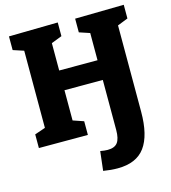

<svg xmlns="http://www.w3.org/2000/svg" viewBox="-134 -815 1040 1166"><g transform="rotate(-15 385.5 -232.0)"><path d="M461 243Q419 243 371 235L385 114Q412 119 431 119Q475 119 493.5 94.5Q512 70 512 15V-299H271V-109L338 -86V0H30V-86L97 -109V-594L30 -616V-702L338 -707V-621L271 -595V-423H512V-594L446 -616V-702L753 -707V-621L687 -595V-53Q687 96 633 169.5Q579 243 461 243Z"/></g></svg>

Font: Bitter ExtraBold
Style: Regular
Weight: 800
Designer: Sol Matas, and Bitter project Authors
Foundry: Sol Matas
Version: Version 2.001